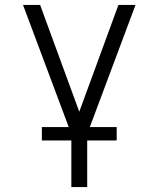

<svg xmlns="http://www.w3.org/2000/svg" viewBox="-20 -540 640 775"><path d="M268 215V1L73 -520H142L300 -89L458 -520H527L332 1V215ZM451 27H149V-27H451Z"/></svg>

Font: Iosevka Light Extended
Style: Regular
Weight: 300
Width: 7
Monospace: yes
Designer: Belleve Invis
Foundry: Belleve Invis
Version: Version 32.5.0; ttfautohint (v1.8.4)